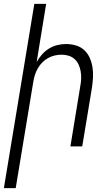

<svg xmlns="http://www.w3.org/2000/svg" viewBox="-46 -755 566 990"><path d="M-26 215 131 -735H192L143 -435Q154 -455 170 -473.5Q186 -492 206.5 -504.5Q227 -517 249.5 -522.5Q272 -528 294 -528Q321 -528 346 -520.5Q371 -513 389 -496Q407 -479 417 -456Q427 -433 431 -407.5Q435 -382 433.5 -355.5Q432 -329 428 -302L378 0H317L368 -311Q372 -331 372.5 -350Q373 -369 370 -387Q367 -405 359.5 -421.5Q352 -438 339 -450Q326 -462 308.5 -467.5Q291 -473 271 -473Q254 -473 236.5 -469Q219 -465 202.5 -456Q186 -447 172.5 -433.5Q159 -420 149.5 -403.5Q140 -387 134.5 -370Q129 -353 126 -335L35 215Z"/></svg>

Font: Iosevka Light Oblique
Style: Regular
Weight: 300
Italic angle: -9°
Monospace: yes
Designer: Belleve Invis
Foundry: Belleve Invis
Version: Version 32.5.0; ttfautohint (v1.8.4)